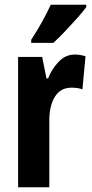

<svg xmlns="http://www.w3.org/2000/svg" viewBox="-20 -786 387 806"><path d="M294 -557Q304 -557 314.5 -555.5Q325 -554 339 -550L326 -411Q308 -418 280 -418Q234 -418 210.5 -380Q187 -342 187 -279V0H56V-547H157L175 -457H182Q197 -496 226 -526.5Q255 -557 294 -557ZM342 -756Q329 -738 305 -711Q281 -684 254 -655.5Q227 -627 204 -606H111V-619Q137 -659 157.5 -696Q178 -733 193 -766H342Z"/></svg>

Font: Noto Sans Lao UI ExtCond
Style: Bold
Weight: 700
Width: 2
Designer: Monotype Design Team
Foundry: Monotype Imaging Inc.
Version: Version 2.000; ttfautohint (v1.8.4.7-5d5b)